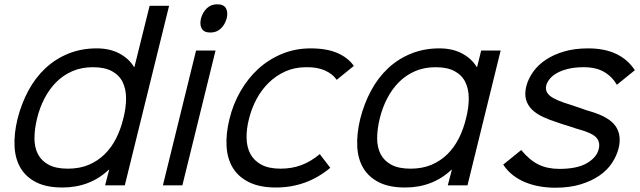

<svg xmlns="http://www.w3.org/2000/svg" viewBox="-20 -866 2991 897"><path d="M563 0H471L490 -73H488Q445 -32 390.5 -11Q336 10 272 10Q198 10 150 -14Q102 -38 76.5 -80.5Q51 -123 48 -182Q45 -241 62 -311Q80 -382 112.5 -442.5Q145 -503 192 -547Q239 -591 299.5 -615.5Q360 -640 432 -640Q493 -640 538 -616Q583 -592 606 -553H608L679 -839H770ZM556 -312Q569 -362 569 -406Q569 -450 553 -482.5Q537 -515 503 -533.5Q469 -552 414 -552Q360 -552 317 -533Q274 -514 242 -481.5Q210 -449 187.5 -405.5Q165 -362 153 -312Q141 -262 141 -219.5Q141 -177 157.5 -145.5Q174 -114 208 -96Q242 -78 297 -78Q352 -78 394.5 -96Q437 -114 469 -145.5Q501 -177 522.5 -219.5Q544 -262 556 -312Z M1039 -780Q1031 -751 1011.5 -732.5Q992 -714 963 -714Q933 -714 922.5 -732.5Q912 -751 919 -780Q927 -809 946.5 -827.5Q966 -846 995 -846Q1025 -846 1035.5 -827.5Q1046 -809 1039 -780ZM832 0H741L896 -630H987Z M1523 -82Q1413 10 1269 10Q1194 10 1144 -14.5Q1094 -39 1068 -81.5Q1042 -124 1038.5 -182.5Q1035 -241 1052 -310Q1069 -380 1104 -440.5Q1139 -501 1187.5 -545Q1236 -589 1298 -614.5Q1360 -640 1431 -640Q1507 -640 1557 -618Q1607 -596 1633 -558L1553 -493Q1534 -521 1497.5 -537Q1461 -553 1410 -552Q1357 -552 1313.5 -532.5Q1270 -513 1236 -480Q1202 -447 1178.5 -403Q1155 -359 1143 -310Q1131 -263 1132 -220.5Q1133 -178 1150 -146.5Q1167 -115 1201.5 -96.5Q1236 -78 1291 -78Q1343 -78 1387.5 -94.5Q1432 -111 1474 -146Z M2164 0H2072L2091 -73H2089Q2046 -32 1991.5 -11Q1937 10 1873 10Q1799 10 1751 -14Q1703 -38 1677.5 -80.5Q1652 -123 1649 -182Q1646 -241 1663 -311Q1681 -382 1713.5 -442.5Q1746 -503 1793 -547Q1840 -591 1900.5 -615.5Q1961 -640 2033 -640Q2094 -640 2139 -616Q2184 -592 2207 -553H2209L2228 -630H2319ZM2157 -312Q2170 -362 2170 -406Q2170 -450 2154 -482.5Q2138 -515 2104 -533.5Q2070 -552 2015 -552Q1961 -552 1918 -533Q1875 -514 1843 -481.5Q1811 -449 1788.5 -405.5Q1766 -362 1754 -312Q1742 -262 1742 -219.5Q1742 -177 1758.5 -145.5Q1775 -114 1809 -96Q1843 -78 1898 -78Q1953 -78 1995.5 -96Q2038 -114 2070 -145.5Q2102 -177 2123.5 -219.5Q2145 -262 2157 -312Z M2870 -173Q2861 -138 2839.5 -105Q2818 -72 2781.5 -46.5Q2745 -21 2693.5 -5Q2642 11 2575 11Q2538 11 2502.5 5Q2467 -1 2435 -14Q2403 -27 2376.5 -47.5Q2350 -68 2331 -97L2415 -165Q2455 -117 2496.5 -97Q2538 -77 2593 -77Q2677 -77 2722.5 -104Q2768 -131 2777 -169Q2785 -200 2767.5 -221.5Q2750 -243 2690 -260Q2685 -261 2670 -266Q2655 -271 2638 -276.5Q2621 -282 2606 -286.5Q2591 -291 2587 -293Q2549 -305 2517.5 -319.5Q2486 -334 2465.5 -354Q2445 -374 2437.5 -401Q2430 -428 2439 -464Q2448 -498 2470.5 -530Q2493 -562 2529.5 -586.5Q2566 -611 2615.5 -625.5Q2665 -640 2728 -640Q2879 -640 2946 -538L2862 -470Q2839 -509 2801.5 -530.5Q2764 -552 2707 -552Q2666 -552 2635 -544.5Q2604 -537 2582.5 -525Q2561 -513 2548.5 -497.5Q2536 -482 2532 -467Q2525 -438 2550.5 -417.5Q2576 -397 2647 -376Q2651 -374 2664.5 -370Q2678 -366 2693 -360.5Q2708 -355 2721.5 -350.5Q2735 -346 2740 -345Q2827 -319 2856 -276.5Q2885 -234 2870 -173Z"/></svg>

Font: TypoPRO Sinkin Sans
Style: 400 Italic
Weight: 400
Italic angle: -112°
Designer: Keith Bates
Foundry: K-Type
Version: Sinkin Sans (version 1.0)  by Keith Bates   •   © 2014   www